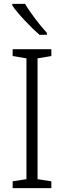

<svg xmlns="http://www.w3.org/2000/svg" viewBox="-20 -967 329 987"><path d="M109 -947H43V-939C72 -896 138 -827 183 -788H221V-798C185 -837 136 -901 109 -947ZM244 0V-35L173 -46V-667L244 -679V-714H45V-679L116 -667V-46L45 -35V0Z"/></svg>

Font: Noto Sans Gujarati UI SemiCondensed Light
Style: Regular
Weight: 300
Width: 4
Designer: Jelle Bosma - Monotype Design Team, Universal Thirst
Foundry: Monotype Imaging Inc.
Version: Version 2.106